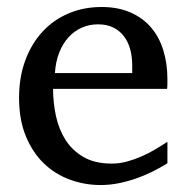

<svg xmlns="http://www.w3.org/2000/svg" viewBox="-20 -514 530 546"><path d="M456.1 -49.8Q435.1 -36.6 412.4 -25.4Q389.6 -14.2 365.5 -5.9Q341.3 2.4 316.4 7.3Q291.5 12.2 266.1 12.2Q220.7 12.2 178.7 -3.2Q136.7 -18.6 104.7 -49.3Q72.8 -80.1 53.5 -126.7Q34.2 -173.3 34.2 -235.8Q34.2 -294.4 51.8 -342Q69.3 -389.6 100.6 -423.6Q131.8 -457.5 174.8 -475.8Q217.8 -494.1 269 -494.1Q315.4 -494.1 350.6 -478.8Q385.7 -463.4 409.2 -436.3Q432.6 -409.2 444.3 -371.3Q456.1 -333.5 456.1 -289.1V-275.9Q456.1 -268.1 455.1 -261.2H130.9Q130.9 -223.1 138.9 -185.1Q147 -147 166 -116.7Q185.1 -86.4 217.3 -67.6Q249.5 -48.8 297.9 -48.8Q319.3 -48.8 340.3 -54.4Q361.3 -60.1 381.6 -68.8Q401.9 -77.6 420.4 -88.6Q439 -99.6 456.1 -110.8ZM356 -328.1Q356 -353 350.1 -374.3Q344.2 -395.5 332.3 -411.1Q320.3 -426.8 302 -435.8Q283.7 -444.8 258.8 -444.8Q233.9 -444.8 212.4 -435.3Q190.9 -425.8 174.6 -407.7Q158.2 -389.6 148.2 -364Q138.2 -338.4 136.2 -306.2H356Z"/></svg>

Font: Charis SIL
Style: Regular
Weight: 400
Foundry: SIL International
Version: Version 4.112